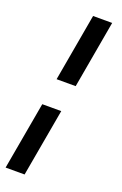

<svg xmlns="http://www.w3.org/2000/svg" viewBox="-180 -756 558 879"><g transform="rotate(20 99.0 -316.5)"><path d="M54 -382 112 -711H205L147 -382ZM-27 78 31.5 -252H124L65.5 78Z"/></g></svg>

Font: Anybody UltraExpanded Regular
Style: Italic
Weight: 400
Width: 9
Italic angle: -10°
Designer: Tyler Finck
Foundry: Etcetera Type Company
Version: Version 1.010; ttfautohint (v1.8.3) -l 8 -r 50 -G 200 -x 14 